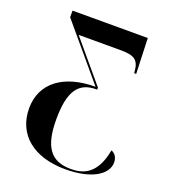

<svg xmlns="http://www.w3.org/2000/svg" viewBox="-141 -639 872 983"><g transform="rotate(20 295.5 -148.0)"><path d="M328 240C471 240 551 187 551 122C551 97 539 76 517 68C491 213 412 229 353 229C244 229 197 165 197 15C197 -135 239 -199 336 -199H342V-210L157 -430H388C461 -430 485 -412 490 -354L491 -343H502L495 -536H85V-500L329 -210C154 -210 47 -127 47 9C47 152 154 240 328 240Z"/></g></svg>

Font: Noto Serif Display
Style: Bold
Weight: 700
Designer: Monotype Design Team
Foundry: Monotype Imaging Inc.
Version: Version 2.009